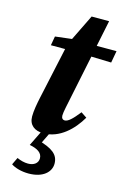

<svg xmlns="http://www.w3.org/2000/svg" viewBox="-128 -682 651 974"><g transform="rotate(15 197.5 -195.0)"><path d="M65.7 -426.4H186L383.9 -420.7L395.2 -483.4H192.8V-488.5L74.2 -474.4L65.7 -426.4ZM81.2 -153.3C74 -119.5 67.2 -82.3 67.2 -53.2C67.2 -8.3 97.5 15.2 144.3 15.2C229.6 15.2 295.4 -50.4 334.5 -117.7L304 -138.1C270.9 -95.9 249.3 -75.9 231.7 -75.9C221.8 -75.9 214.2 -83.2 214.2 -97C214.2 -107 216.5 -120.8 220.3 -139.9L319.6 -620.5H227.7L146.6 -454.7L81.2 -153.3ZM93.2 89.9C134.4 97.6 160.7 113.6 160.7 142.6C160.7 168.3 139.1 183.8 108.5 183.8C89.2 183.8 69.5 178.6 50.4 170L32.2 208C52.5 221.7 86.5 231.7 124.1 231.7C199.6 231.7 239.3 193.4 239.3 149.8C239.3 102.1 206.1 76.7 126.5 54.9L140.1 79.5L179.3 -0.7H137.6L93.2 89.9Z"/></g></svg>

Font: Source Serif Variable
Style: Italic
Weight: 389
Italic angle: -12°
Designer: Frank Grießhammer
Foundry: Adobe Systems Incorporated
Version: Version 3.001;hotconv 1.0.111;makeotfexe 2.5.65597